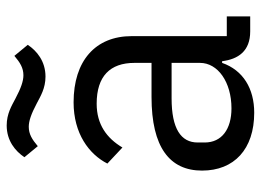

<svg xmlns="http://www.w3.org/2000/svg" viewBox="-123 -645 780 574"><g transform="rotate(-90 267.0 -358.0)"><path d="M325 -612C371 -612 402 -638 420 -665L387 -705C367 -688 351 -678 329 -678C312 -678 291 -685 259 -702C238 -713 214 -728 179 -728C133 -728 102 -702 84 -675L117 -635C137 -652 153 -662 175 -662C192 -662 213 -655 245 -638C266 -627 290 -612 325 -612ZM505 0V-70H446V-354C446 -463 372 -528 248 -528C155 -528 93 -482 65 -427L113 -382C141 -429 182 -459 244 -459C326 -459 366 -419 366 -346V-295H264C114 -295 44 -241 44 -144C44 -48 108 12 217 12C289 12 344 -21 366 -84H371C377 -36 401 0 460 0ZM230 -56C168 -56 128 -85 128 -136V-157C128 -207 169 -235 260 -235H366V-150C366 -97 309 -56 230 -56Z"/></g></svg>

Font: IBM Plex Devanagari
Style: Regular
Weight: 400
Designer: Mike Abbink, Paul van der Laan, Pieter van Rosmalen, Erin McLaughlin
Foundry: Bold Monday
Version: Version 1.0